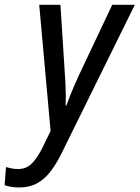

<svg xmlns="http://www.w3.org/2000/svg" viewBox="-110 -558 595 818"><path d="M-28.3 240.7Q-49.3 240.7 -63.7 237.8Q-78.1 234.9 -90.3 231L-84.5 153.8Q-72.8 157.2 -60.1 159.7Q-47.4 162.1 -32.7 162.1Q2 162.1 25.4 138.7Q48.8 115.2 70.3 72.3L105.5 0L57.1 -537.6H147.5L165.5 -255.9Q167.5 -231.9 168.7 -205.3Q169.9 -178.7 170.2 -153.3Q170.4 -127.9 169.4 -108.4H172.9Q179.2 -126.5 188.5 -149.9Q197.8 -173.3 208.3 -197.5Q218.8 -221.7 227.5 -240.2L368.2 -537.6H464.4L152.8 94.2Q129.9 141.1 104.2 173.8Q78.6 206.5 46.9 223.6Q15.1 240.7 -28.3 240.7Z"/></svg>

Font: Open Sans SemiCondensed Medium
Style: Italic
Weight: 500
Width: 4
Italic angle: -12°
Designer: Monotype Design Team
Foundry: Monotype Imaging Inc.
Version: Version 3.000